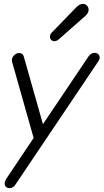

<svg xmlns="http://www.w3.org/2000/svg" viewBox="-20 -767 533 988"><path d="M260 -555Q250 -555 243.5 -561.5Q237 -568 237 -577Q237 -592 249 -602L374 -731Q390 -747 407 -747Q419 -747 427.5 -738Q436 -729 436 -717Q436 -700 419 -685L283 -565Q271 -555 260 -555ZM28 201Q18 201 11 194.5Q4 188 4 178Q4 167 11 155L153 -57L45 -439Q41 -450 41 -456Q41 -471 52.5 -482.5Q64 -494 79 -494Q98 -494 103 -474L201 -128L435 -476Q448 -495 468 -495Q479 -495 486 -488Q493 -481 493 -471Q493 -461 485 -450L60 182Q49 201 28 201Z"/></svg>

Font: Comic Neue
Style: Italic
Weight: 400
Italic angle: -12°
Designer: Craig Rozynski
Foundry: Craig Rozynski
Version: Version 2.003